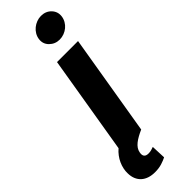

<svg xmlns="http://www.w3.org/2000/svg" viewBox="-371 -772 977 977"><g transform="rotate(-45 117.0 -283.5)"><path d="M10.7 -14.2 99.1 -545.5H250.4L159.4 0Q141.7 7.8 126.6 16.2Q111.5 24.5 100 33.7Q88.4 43 81.1 53.8Q73.9 64.6 71.7 77.4Q65 112.9 99.8 112.9Q111.9 112.9 121.4 109.9Q131 106.9 138.5 104.4L141.7 182.5Q127.5 190 105.6 196.9Q83.8 203.8 56.1 203.8Q32.7 203.8 13.8 197.6Q-5 191.4 -18.3 179.5Q-31.6 167.6 -39.1 150Q-46.5 132.5 -46.9 110.1Q-47.6 93.8 -44 76.9Q-40.5 60 -33.2 43.9Q-25.9 27.7 -14.9 13Q-3.9 -1.8 10.7 -14.2ZM116.8 -693.2Q119 -709.5 127.3 -723.5Q135.7 -737.6 148.1 -747.7Q160.5 -757.8 176 -763.7Q191.4 -769.5 207.4 -769.5Q241.1 -769.5 262.8 -747.2Q284.4 -724.4 280.5 -693.2Q278.4 -676.8 270.2 -662.6Q262.1 -648.4 249.8 -638.3Q237.6 -628.2 222.1 -622.3Q206.7 -616.5 190 -616.5Q157.3 -616.5 134.6 -639.2Q112.6 -661.2 116.8 -693.2Z"/></g></svg>

Font: Inter P
Style: Bold Italic
Weight: 700
Italic angle: 9.39999°
Designer: Rasmus Andersson
Foundry: rsms
Version: Version 3.018;git-588b23468